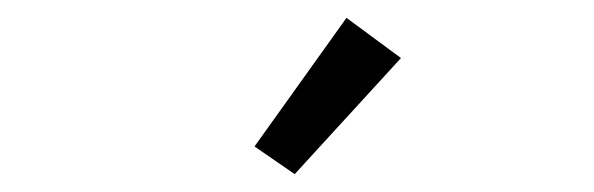

<svg xmlns="http://www.w3.org/2000/svg" viewBox="-20 -717 665 215"><path d="M310 -522 265 -553 368 -697 429 -652Z"/></svg>

Font: Inconsolata Expanded Thin
Style: Regular
Weight: 100
Width: 7
Monospace: yes
Designer: Raph Levien, Cyreal, Brenton Simpson
Foundry: Raph Levien, Cyreal, Google
Version: Version 3.100; ttfautohint (v1.8.4.7-5d5b)